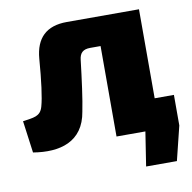

<svg xmlns="http://www.w3.org/2000/svg" viewBox="-74 -571 785 786"><g transform="rotate(-10 318.5 -177.5)"><path d="M554 -127V-497H254C168 -497 124 -453 117 -369C110 -278 101 -209 91 -174C80 -134 51 -135 7 -128L25 5C134 23 233 -2 253 -125C263 -173 274 -257 283 -334C286 -363 300 -376 330 -376H373V0H493L471 142H599L634 0V-127Z"/></g></svg>

Font: Exo 2 Extra Bold
Style: Regular
Weight: 800
Designer: Natanael Gama
Version: Version 1.001;PS 001.001;hotconv 1.0.88;makeotf.lib2.5.64775